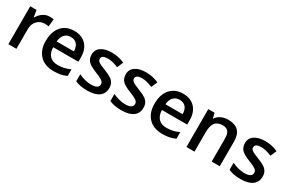

<svg xmlns="http://www.w3.org/2000/svg" viewBox="78 -1455 3503 2369"><g transform="rotate(30 1829.5 -270.0)"><path d="M356 -549.8Q390.6 -549.8 413.1 -544.9L401.9 -438Q377.4 -443.8 351.1 -443.8Q282.2 -443.8 239.5 -398.9Q196.8 -354 196.8 -282.2V0H82V-540H171.9L187 -444.8H192.9Q219.7 -493.2 262.9 -521.5Q306.2 -549.8 356 -549.8Z M729 9.8Q603 9.8 532 -63.7Q460.9 -137.2 460.9 -266.1Q460.9 -398.4 526.9 -474.1Q592.8 -549.8 708 -549.8Q814.9 -549.8 877 -484.9Q939 -419.9 939 -306.2V-244.1H579.1Q581.5 -165.5 621.6 -123.3Q661.6 -81.1 734.4 -81.1Q782.2 -81.1 823.5 -90.1Q864.7 -99.1 912.1 -120.1V-26.9Q870.1 -6.8 827.1 1.5Q784.2 9.8 729 9.8ZM708 -462.9Q653.3 -462.9 620.4 -428.2Q587.4 -393.6 581.1 -327.1H826.2Q825.2 -394 793.9 -428.5Q762.7 -462.9 708 -462.9Z M1432.1 -153.8Q1432.1 -74.7 1374.5 -32.5Q1316.9 9.8 1209.5 9.8Q1101.6 9.8 1036.1 -22.9V-122.1Q1131.3 -78.1 1213.4 -78.1Q1319.3 -78.1 1319.3 -142.1Q1319.3 -162.6 1307.6 -176.3Q1295.9 -189.9 1269 -204.6Q1242.2 -219.2 1194.3 -237.8Q1101.1 -273.9 1068.1 -310.1Q1035.2 -346.2 1035.2 -403.8Q1035.2 -473.1 1091.1 -511.5Q1147 -549.8 1243.2 -549.8Q1338.4 -549.8 1423.3 -511.2L1386.2 -424.8Q1298.8 -460.9 1239.3 -460.9Q1148.4 -460.9 1148.4 -409.2Q1148.4 -383.8 1172.1 -366.2Q1195.8 -348.6 1275.4 -317.9Q1342.3 -292 1372.6 -270.5Q1402.8 -249 1417.5 -220.9Q1432.1 -192.9 1432.1 -153.8Z M1918.9 -153.8Q1918.9 -74.7 1861.3 -32.5Q1803.7 9.8 1696.3 9.8Q1588.4 9.8 1522.9 -22.9V-122.1Q1618.2 -78.1 1700.2 -78.1Q1806.2 -78.1 1806.2 -142.1Q1806.2 -162.6 1794.4 -176.3Q1782.7 -189.9 1755.9 -204.6Q1729 -219.2 1681.2 -237.8Q1587.9 -273.9 1554.9 -310.1Q1522 -346.2 1522 -403.8Q1522 -473.1 1577.9 -511.5Q1633.8 -549.8 1730 -549.8Q1825.2 -549.8 1910.2 -511.2L1873 -424.8Q1785.6 -460.9 1726.1 -460.9Q1635.3 -460.9 1635.3 -409.2Q1635.3 -383.8 1658.9 -366.2Q1682.6 -348.6 1762.2 -317.9Q1829.1 -292 1859.4 -270.5Q1889.6 -249 1904.3 -220.9Q1918.9 -192.9 1918.9 -153.8Z M2278.8 9.8Q2152.8 9.8 2081.8 -63.7Q2010.7 -137.2 2010.7 -266.1Q2010.7 -398.4 2076.7 -474.1Q2142.6 -549.8 2257.8 -549.8Q2364.7 -549.8 2426.8 -484.9Q2488.8 -419.9 2488.8 -306.2V-244.1H2128.9Q2131.3 -165.5 2171.4 -123.3Q2211.4 -81.1 2284.2 -81.1Q2332 -81.1 2373.3 -90.1Q2414.6 -99.1 2461.9 -120.1V-26.9Q2419.9 -6.8 2377 1.5Q2334 9.8 2278.8 9.8ZM2257.8 -462.9Q2203.1 -462.9 2170.2 -428.2Q2137.2 -393.6 2130.9 -327.1H2376Q2375 -394 2343.8 -428.5Q2312.5 -462.9 2257.8 -462.9Z M3094.2 0H2979V-332Q2979 -394.5 2953.9 -425.3Q2928.7 -456.1 2874 -456.1Q2801.3 -456.1 2767.6 -413.1Q2733.9 -370.1 2733.9 -269V0H2619.1V-540H2709L2725.1 -469.2H2731Q2755.4 -507.8 2800.3 -528.8Q2845.2 -549.8 2899.9 -549.8Q3094.2 -549.8 3094.2 -352.1Z M3616.7 -153.8Q3616.7 -74.7 3559.1 -32.5Q3501.5 9.8 3394 9.8Q3286.1 9.8 3220.7 -22.9V-122.1Q3315.9 -78.1 3397.9 -78.1Q3503.9 -78.1 3503.9 -142.1Q3503.9 -162.6 3492.2 -176.3Q3480.5 -189.9 3453.6 -204.6Q3426.8 -219.2 3378.9 -237.8Q3285.6 -273.9 3252.7 -310.1Q3219.7 -346.2 3219.7 -403.8Q3219.7 -473.1 3275.6 -511.5Q3331.5 -549.8 3427.7 -549.8Q3522.9 -549.8 3607.9 -511.2L3570.8 -424.8Q3483.4 -460.9 3423.8 -460.9Q3333 -460.9 3333 -409.2Q3333 -383.8 3356.7 -366.2Q3380.4 -348.6 3460 -317.9Q3526.9 -292 3557.1 -270.5Q3587.4 -249 3602.1 -220.9Q3616.7 -192.9 3616.7 -153.8Z"/></g></svg>

Font: f1_58959          
Style: Regular
Weight: 600
Foundry: Ascender Corporation
Version: Version 1.10